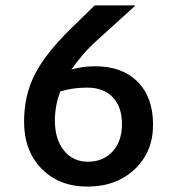

<svg xmlns="http://www.w3.org/2000/svg" viewBox="-20 -675 654 710"><path d="M332 -430Q432 -430 489 -372.5Q546 -315 546 -214Q546 -113 478 -49Q410 15 303 15Q199 15 134 -51Q69 -117 69 -225Q69 -321 108 -398.5Q147 -476 242 -569L330 -655H478L479 -653L340 -527Q309 -499 285.5 -471.5Q262 -444 244 -418Q265 -424 287 -427Q309 -430 332 -430ZM203 -337Q193 -311 188 -284Q183 -257 183 -229Q183 -160 216.5 -118.5Q250 -77 305 -77Q362 -77 396.5 -115Q431 -153 431 -216Q431 -280 397 -315.5Q363 -351 302 -351Q275 -351 251 -347.5Q227 -344 203 -337Z"/></svg>

Font: Intel One Mono Medium
Style: Regular
Weight: 500
Monospace: yes
Designer: Fred Shallcrass
Foundry: Frere-Jones Type LLC
Version: Version 1.400;hotconv 1.1.0;makeotfexe 2.6.0;FJTRelease1.4